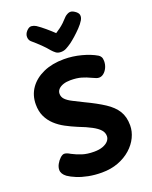

<svg xmlns="http://www.w3.org/2000/svg" viewBox="-190 -1154 1006 1273"><g transform="rotate(-20 312.5 -517.5)"><path d="M546.1 -716.9Q555.2 -711.7 561.8 -701.1Q568.4 -690.4 568.4 -671.1Q568.4 -646.7 558.6 -625.4Q548.7 -604.1 533.2 -591.5Q517.8 -578.9 500.1 -578.9Q490.3 -578.9 480.6 -582.8Q470.8 -586.7 452 -595.1Q422 -609.8 390.5 -618.9Q359 -628.1 314 -628.1Q285.6 -628.1 263.6 -620.7Q241.7 -613.3 228.9 -599.7Q216.2 -586 216.2 -567.6Q216.2 -544.7 232.6 -527.8Q248.9 -511 279.6 -495.6Q310.3 -480.1 352.3 -459.1Q430.3 -422.1 481.9 -388.4Q533.6 -354.7 559.2 -313.4Q584.8 -272.1 584.8 -212.2Q584.8 -169.2 564.9 -127.9Q545.1 -86.7 507.9 -53.6Q470.8 -20.6 419 -0.8Q367.2 19 302.6 19Q252.6 19 208.2 10.3Q163.8 1.6 129.3 -12.8Q94.8 -27.1 72.8 -42.3Q41.7 -65.6 41.7 -94Q41.7 -113.8 53 -134.3Q64.3 -154.8 80.1 -169.3Q95.8 -183.9 108.9 -183.9Q116.9 -183.9 127.4 -180.1Q137.9 -176.2 150.9 -168.2Q181.2 -152.2 217.1 -140.4Q252.9 -128.7 301.6 -128.7Q338.1 -128.7 363.4 -138.3Q388.8 -148 402.2 -163.5Q415.6 -179 415.6 -197.8Q415.6 -222.7 398.1 -242.1Q380.7 -261.6 345.3 -280.6Q310 -299.7 254.2 -321.1Q213.3 -338.1 175.5 -358.3Q137.7 -378.4 108.2 -405.9Q78.7 -433.3 61.4 -469.8Q44.1 -506.3 44.1 -555Q44.1 -620.1 78.8 -669.3Q113.6 -718.4 175.9 -746.2Q238.2 -774 321 -774Q383 -774 443.5 -757.9Q504 -741.9 546.1 -716.9ZM424.4 -1031.1Q436.7 -1044.9 455.9 -1052.1Q475.2 -1059.3 498 -1043.8Q520.7 -1029.1 523.4 -1012.4Q526.2 -995.7 515.4 -977Q502.6 -955.4 480.7 -932.7Q458.8 -909.9 436.1 -889.8Q413.4 -869.8 396.4 -857.4Q376.4 -843.4 359.2 -834.3Q342 -825.1 320.9 -825.1Q299.2 -825.1 285.7 -835.4Q272.1 -845.8 260.2 -859.4Q240.6 -883.7 215.1 -908.4Q189.7 -933.2 156.4 -961.6Q142.9 -973.9 142.4 -995.2Q141.9 -1016.4 158.9 -1035.2Q176.9 -1054.8 194.1 -1053.2Q211.2 -1051.7 225.8 -1042.6Q250.2 -1026.6 281 -1000.4Q311.8 -974.2 333 -953.6Q349.8 -964.3 365.3 -975.9Q380.9 -987.4 395.7 -1001.4Q410.4 -1015.3 424.4 -1031.1Z"/></g></svg>

Font: Playpen Sans Arabic
Style: Regular
Weight: 400
Designer: Azza Alameddine, Laura Meseguer, Veronika Burian, José Scaglione
Foundry: TypeTogether
Version: Version 2.000